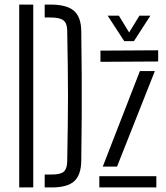

<svg xmlns="http://www.w3.org/2000/svg" viewBox="-20 -820 728 840"><path d="M64 0V-800H125.5V0ZM175.5 0V-56.5H207Q244.5 -56.5 258.8 -68.8Q273 -81 274 -112Q275.5 -195 276.5 -264.8Q277.5 -334.5 277.5 -400.2Q277.5 -466 276.5 -535.8Q275.5 -605.5 274 -688.5Q273 -719 257.2 -731.2Q241.5 -743.5 200 -743.5H175.5V-800H200Q271.5 -800 303 -773.2Q334.5 -746.5 335.5 -685Q337 -583 337.5 -491.5Q338 -400 337.5 -308.5Q337 -217 335.5 -115.5Q334.5 -54 304.5 -27Q274.5 0 207 0ZM419.5 -549.5V-598.5L672 -600V-551ZM429.5 -91 592 -509H657.5L492 -91ZM414.5 0V-49H664V0ZM523.5 -640 451 -751.5H500L545 -678L590 -751.5H638L566 -640Z"/></svg>

Font: Big Shoulders Stencil Text Light
Style: Regular
Weight: 300
Designer: Patric King
Foundry: XO Type Co
Version: Version 1.000